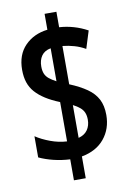

<svg xmlns="http://www.w3.org/2000/svg" viewBox="-91 -815 625 928"><g transform="rotate(-10 222.0 -350.5)"><path d="M195 -45Q154 -47 115 -56.5Q76 -66 44 -81V-185Q74 -165 114.5 -150Q155 -135 195 -133V-326Q155 -342 126 -360.5Q97 -379 78 -400.5Q59 -422 50 -449Q41 -476 41 -511Q41 -585 84 -629Q127 -673 195 -681V-759H253V-683Q288 -681 323 -671Q358 -661 391 -643L364 -557Q338 -572 310 -580Q282 -588 253 -591V-403Q304 -382 337.5 -358.5Q371 -335 387.5 -303.5Q404 -272 404 -226Q404 -158 364.5 -110Q325 -62 253 -49V58H195ZM253 -140Q283 -148 297.5 -169Q312 -190 312 -219Q312 -239 306 -253.5Q300 -268 286.5 -279.5Q273 -291 253 -301ZM195 -590Q164 -584 149.5 -563Q135 -542 135 -511Q135 -490 141 -475.5Q147 -461 160.5 -450Q174 -439 195 -428Z"/></g></svg>

Font: Noto Sans Display ExtraCondensed SemiBold
Style: Regular
Weight: 600
Width: 2
Designer: Monotype Design Team
Foundry: Monotype Imaging Inc.
Version: Version 2.003